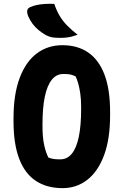

<svg xmlns="http://www.w3.org/2000/svg" viewBox="-20 -954 640 994"><path d="M303 -720Q382 -720 437 -682Q492 -644 521 -567.5Q550 -491 550 -374V-358Q550 -235 519 -151Q488 -67 432.5 -23.5Q377 20 304 20Q222 20 165 -18Q108 -56 79 -133Q50 -210 50 -326V-342Q50 -465 81.5 -549.5Q113 -634 170 -677Q227 -720 303 -720ZM200 -299Q200 -240 209.5 -199.5Q219 -159 231 -138Q248 -132 261 -130.5Q274 -129 292 -129Q328 -129 352 -158.5Q376 -188 388 -246Q400 -304 400 -388V-401Q400 -440 395.5 -470.5Q391 -501 384.5 -523.5Q378 -546 371 -559Q353 -567 340.5 -569Q328 -571 308 -571Q272 -571 248 -541Q224 -511 212 -453.5Q200 -396 200 -312ZM261 -934Q272 -901 288 -873.5Q304 -846 327.5 -822Q351 -798 382 -774Q365 -768 351 -764.5Q337 -761 323 -759.5Q309 -758 292 -758Q267 -758 251 -760.5Q235 -763 218 -772Q197 -784 179.5 -798.5Q162 -813 148.5 -831Q135 -849 126 -870Q119 -888 121 -899.5Q123 -911 136 -917Q151 -924 170 -928Q189 -932 212 -933.5Q235 -935 261 -934Z"/></svg>

Font: Recursive Monospace Casual ExtraBold
Style: Regular
Weight: 800
Version: Version 1.047